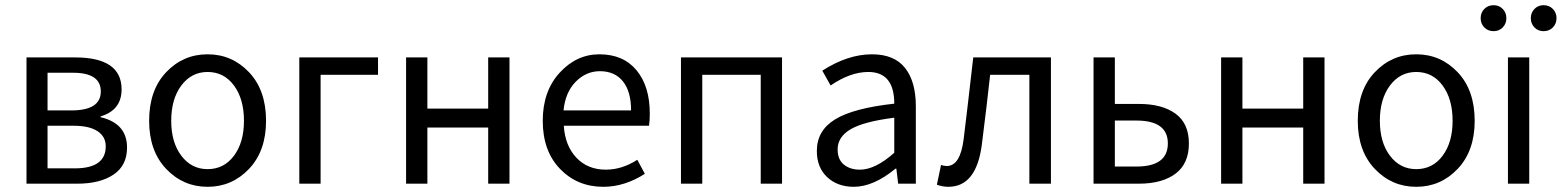

<svg xmlns="http://www.w3.org/2000/svg" viewBox="-20 -707 6011 739"><path d="M82 0V-486H269Q448 -486 448 -363Q448 -283 367 -259V-256Q469 -232 469 -139Q469 -70 417 -35Q365 0 277 0ZM163 -282H255Q368 -282 368 -355Q368 -427 261 -427H163ZM163 -59H268Q387 -59 387 -144Q387 -181 355.5 -202Q324 -223 263 -223H163Z M554 -242Q554 -360 619.5 -429Q685 -498 779 -498Q873 -498 938.5 -429Q1004 -360 1004 -242Q1004 -126 938.5 -57Q873 12 779 12Q685 12 619.5 -57Q554 -126 554 -242ZM779 -56Q842 -56 880.5 -107.5Q919 -159 919 -242Q919 -326 880.5 -378Q842 -430 779 -430Q717 -430 678 -378Q639 -326 639 -242Q639 -159 678 -107.5Q717 -56 779 -56Z M1132 0V-486H1435V-419H1214V0Z M1543 0V-486H1625V-289H1859V-486H1941V0H1859V-216H1625V0Z M2302 12Q2202 12 2135.5 -57Q2069 -126 2069 -242Q2069 -356 2134 -427Q2199 -498 2287 -498Q2379 -498 2430 -436.5Q2481 -375 2481 -270Q2481 -241 2478 -223H2150Q2155 -146 2198.5 -100Q2242 -54 2312 -54Q2374 -54 2433 -92L2462 -38Q2384 12 2302 12ZM2149 -282H2409Q2409 -355 2377.5 -394Q2346 -433 2289 -433Q2236 -433 2196 -392.5Q2156 -352 2149 -282Z M2601 0V-486H2990V0H2908V-419H2683V0Z M3266 12Q3204 12 3164 -25Q3124 -62 3124 -126Q3124 -205 3195 -248Q3266 -291 3422 -308Q3422 -430 3322 -430Q3253 -430 3177 -378L3145 -435Q3243 -498 3336 -498Q3422 -498 3463.5 -445.5Q3505 -393 3505 -298V0H3437L3430 -58H3427Q3342 12 3266 12ZM3290 -54Q3349 -54 3422 -119V-254Q3304 -239 3254 -209.5Q3204 -180 3204 -132Q3204 -93 3228 -73.5Q3252 -54 3290 -54Z M3630 12Q3608 12 3586 4L3602 -72Q3614 -68 3624 -68Q3676 -68 3689 -171Q3702 -276 3726 -486H4025V0H3942V-419H3791Q3779 -308 3759 -150Q3738 12 3630 12Z M4189 0V-486H4271V-307H4363Q4453 -307 4504.5 -269.5Q4556 -232 4556 -155Q4556 -77 4504.5 -38.5Q4453 0 4363 0ZM4271 -66H4354Q4475 -66 4475 -155Q4475 -243 4354 -243H4271Z M4680 0V-486H4762V-289H4996V-486H5078V0H4996V-216H4762V0Z M5206 -242Q5206 -360 5271.5 -429Q5337 -498 5431 -498Q5525 -498 5590.5 -429Q5656 -360 5656 -242Q5656 -126 5590.5 -57Q5525 12 5431 12Q5337 12 5271.5 -57Q5206 -126 5206 -242ZM5431 -56Q5494 -56 5532.5 -107.5Q5571 -159 5571 -242Q5571 -326 5532.5 -378Q5494 -430 5431 -430Q5369 -430 5330 -378Q5291 -326 5291 -242Q5291 -159 5330 -107.5Q5369 -56 5431 -56Z M5784 0V-486H5866V0ZM5729 -587Q5707 -587 5693 -601.5Q5679 -616 5679 -637Q5679 -658 5693 -672.5Q5707 -687 5729 -687Q5750 -687 5764 -672.5Q5778 -658 5778 -637Q5778 -616 5764 -601.5Q5750 -587 5729 -587ZM5921 -587Q5900 -587 5886 -601.5Q5872 -616 5872 -637Q5872 -658 5886 -672.5Q5900 -687 5921 -687Q5943 -687 5957 -672.5Q5971 -658 5971 -637Q5971 -616 5957 -601.5Q5943 -587 5921 -587Z"/></svg>

Font: Toshiba Sans
Style: Regular
Weight: 400
Designer: Paul D. Hunt
Foundry: Toshiba Corporation
Version: Version 2.020;PS 2.0;hotconv 1.0.86;makeotf.lib2.5.63406